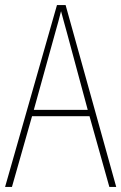

<svg xmlns="http://www.w3.org/2000/svg" viewBox="-20 -735 477 755"><path d="M410 0H437L238 -715H204L0 0H27L106 -278H332ZM243 -607 325 -303H113L197 -606C206 -638 213 -662 220 -691C228 -660 235 -637 243 -607Z"/></svg>

Font: Noto Sans Gujarati Condensed Thin
Style: Regular
Weight: 100
Width: 3
Designer: Jelle Bosma - Monotype Design Team, Universal Thirst
Foundry: Monotype Imaging Inc.
Version: Version 2.106